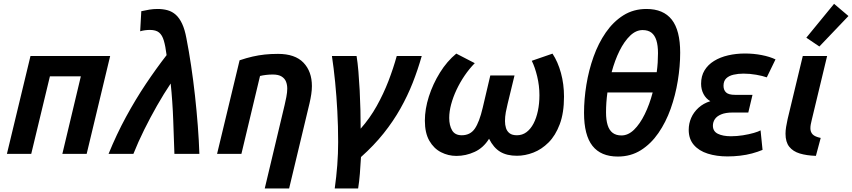

<svg xmlns="http://www.w3.org/2000/svg" viewBox="-20 -824 4563 1028"><path d="M17 0 143.2 -524H569.8L444 0H313.8L412.8 -415.2H247.2L147.2 0Z M561.2 0Q604 -105 654.9 -198.5Q705.8 -292 761.2 -374.9Q816.8 -457.8 872 -528.8Q866 -576.8 857.2 -606.5Q848.5 -636.2 831.6 -650Q814.8 -663.8 782.5 -663.8Q770.2 -663.8 757 -662.1Q743.8 -660.5 730.5 -656.5L736.5 -764Q758 -769 780 -772.5Q802 -776 823 -776Q853 -776 877.5 -769.1Q902 -762.2 921.5 -744.8Q941 -727.2 955.2 -696.6Q969.5 -666 978 -619.5Q991.5 -551 1003.2 -472.4Q1015 -393.8 1024 -311.9Q1033 -230 1039.1 -150.4Q1045.2 -70.8 1047.5 0H913.8Q912.5 -37.5 910.9 -83.4Q909.2 -129.2 907.5 -179.4Q905.8 -229.5 902.2 -280.1Q898.8 -330.8 893.8 -376.8Q857.2 -322.2 821 -258.8Q784.8 -195.2 752.1 -129.4Q719.5 -63.5 694.2 0Z M1397.5 185 1504 -262Q1508.2 -278.5 1513.1 -304.5Q1518 -330.5 1518 -349.2Q1518 -369.8 1511.5 -386.6Q1505 -403.5 1488.1 -414.2Q1471.2 -425 1440.2 -425Q1422 -425 1404.5 -422.9Q1387 -420.8 1372.2 -417.2L1272.5 0H1142.2L1262.8 -501.2Q1300.8 -514 1332.8 -521.2Q1364.8 -528.5 1397.4 -532Q1430 -535.5 1468.5 -535.5Q1559.8 -535.5 1604.9 -488.4Q1650 -441.2 1650 -363.2Q1650 -342.2 1646.5 -319.1Q1643 -296 1637.5 -272L1528 185Z M1772.2 185Q1781 123 1785.8 60.2Q1790.5 -2.5 1790.5 -63.5Q1790.5 -148.5 1786.1 -229.1Q1781.8 -309.8 1774.4 -384.4Q1767 -459 1757.2 -524H1889.2Q1895 -488.8 1899 -441.1Q1903 -393.5 1905.8 -340.4Q1908.5 -287.2 1909.8 -234.2Q1911 -181.2 1911 -135Q1960.8 -191.5 1997 -256.4Q2033.2 -321.2 2059.8 -390Q2086.2 -458.8 2104.2 -524H2238Q2217.5 -451.5 2189.9 -381.1Q2162.2 -310.8 2124 -242.9Q2085.8 -175 2034 -110Q1982.2 -45 1912.8 16.8Q1909.8 66.5 1906.8 106Q1903.8 145.5 1897.5 185Z M2423.5 10.8Q2380.2 10.8 2341.6 -8.9Q2303 -28.5 2278.9 -70.1Q2254.8 -111.8 2254.8 -177.8Q2254.8 -240 2276.2 -307.2Q2297.8 -374.5 2335.5 -435.2Q2373.2 -496 2423 -537L2522 -485.8Q2492 -455.2 2467.2 -418.6Q2442.5 -382 2424.1 -342.9Q2405.8 -303.8 2395.5 -265.4Q2385.2 -227 2385.2 -192.8Q2385.2 -152.5 2400.6 -126.1Q2416 -99.8 2452.2 -99.8Q2497.8 -99.8 2522.1 -135Q2546.5 -170.2 2564.5 -247L2605.2 -420H2734.8L2697.8 -267.5Q2692.8 -248 2688.2 -223.4Q2683.8 -198.8 2683.8 -175.8Q2683.8 -155.5 2689.2 -138.1Q2694.8 -120.8 2708.8 -110.2Q2722.8 -99.8 2747.8 -99.8Q2776.5 -99.8 2798.8 -116.4Q2821 -133 2836.4 -162.2Q2851.8 -191.5 2860 -230.5Q2868.2 -269.5 2868.2 -314.2Q2868.2 -365.2 2856.2 -414.9Q2844.2 -464.5 2827.2 -498.5L2938.2 -536.8Q2967.2 -492.8 2983.5 -433Q2999.8 -373.2 2999.8 -306.8Q2999.8 -219.5 2977 -158.9Q2954.2 -98.2 2917.1 -61.2Q2880 -24.2 2835.8 -7.1Q2791.5 10 2747.8 10Q2693.5 10 2658 -11.5Q2622.5 -33 2598.5 -81Q2568.2 -32.2 2521.2 -10.8Q2474.2 10.8 2423.5 10.8Z M3287.8 14.2Q3197.2 14.2 3152.1 -43.1Q3107 -100.5 3107 -220Q3107 -292.5 3119.6 -370.2Q3132.2 -448 3158 -520.2Q3183.8 -592.5 3223.6 -650.1Q3263.5 -707.8 3317.6 -741.9Q3371.8 -776 3441.2 -776Q3531.8 -776 3576.8 -718.8Q3621.8 -661.5 3621.8 -542Q3621.8 -469.5 3609.1 -391.6Q3596.5 -313.8 3570.8 -241.5Q3545 -169.2 3505.2 -111.6Q3465.5 -54 3411.4 -19.9Q3357.2 14.2 3287.8 14.2ZM3307.5 -98.8Q3343.2 -98.8 3374.8 -129.4Q3406.2 -160 3432 -212.4Q3457.8 -264.8 3474.5 -328.8H3232.2Q3228.5 -301.5 3226.6 -274.8Q3224.8 -248 3224.8 -222.2Q3224.8 -182 3233.4 -154.2Q3242 -126.5 3260.4 -112.6Q3278.8 -98.8 3307.5 -98.8ZM3254.8 -437.5H3496.2Q3499.8 -463.5 3501.4 -489Q3503 -514.5 3503 -539.5Q3503 -580.5 3494.4 -607.9Q3485.8 -635.2 3467.9 -649.1Q3450 -663 3420.5 -663Q3385 -663 3353.6 -632.8Q3322.2 -602.5 3297 -551.8Q3271.8 -501 3254.8 -437.5Z M3875.2 13.5Q3816.5 13.5 3769.5 -1.4Q3722.5 -16.2 3695 -48Q3667.5 -79.8 3667.5 -128.8Q3667.5 -162.2 3680.6 -192.6Q3693.8 -223 3719.9 -246.9Q3746 -270.8 3783.2 -282.2Q3759.8 -295.8 3746.8 -320.5Q3733.8 -345.2 3733.8 -375.8Q3733.8 -416.8 3752.1 -447.1Q3770.5 -477.5 3803.1 -497.6Q3835.8 -517.8 3878.4 -527.6Q3921 -537.5 3968.8 -537.5Q4015.2 -537.5 4058.2 -529.1Q4101.2 -520.8 4132.2 -506L4085.5 -409.8Q4063 -417.8 4028.8 -423.8Q3994.5 -429.8 3960.8 -429.8Q3932.2 -429.8 3907.6 -424.1Q3883 -418.5 3868.4 -404.4Q3853.8 -390.2 3853.8 -364.8Q3853.8 -342 3867.5 -329.1Q3881.2 -316.2 3915.5 -316.2H4009L3986.5 -221.5H3903Q3865 -221.5 3841.4 -211.6Q3817.8 -201.8 3807.4 -185.9Q3797 -170 3797 -151Q3797 -120.8 3823.8 -107.6Q3850.5 -94.5 3893.5 -94.5Q3925.2 -94.5 3957.6 -99.6Q3990 -104.8 4015.9 -112.2Q4041.8 -119.8 4052.2 -126L4062.8 -21.5Q4037.5 -10.8 4006.6 -2.5Q3975.8 5.8 3942.2 9.6Q3908.8 13.5 3875.2 13.5Z M4348.5 10.5Q4298.5 8.8 4262.1 -2.2Q4225.8 -13.2 4205.8 -38.4Q4185.8 -63.5 4185.8 -108Q4185.8 -125 4189 -144.8Q4192.2 -164.5 4197 -186.2L4278.2 -524H4408.5L4326.2 -181.8Q4323 -168.8 4321 -158.1Q4319 -147.5 4319 -137.2Q4319 -117.2 4331 -104.6Q4343 -92 4374.2 -85.5ZM4367 -575 4297.2 -622.2 4445.8 -803.5 4522.8 -738.2Z"/></svg>

Font: Ubuntu Sans
Style: Italic
Weight: 400
Italic angle: -13.5°
Designer: Dalton Maag Ltd
Foundry: Dalton Maag Ltd
Version: Version 1.006